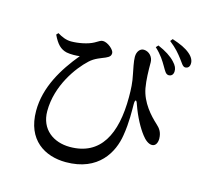

<svg xmlns="http://www.w3.org/2000/svg" viewBox="-123 -974 1246 1170"><g transform="rotate(15 500.0 -388.5)"><path d="M815 -662C831 -635 839 -617 857 -616C874 -616 886 -626 887 -647C888 -666 881 -683 860 -705C836 -731 800 -754 751 -775L738 -761C779 -723 798 -691 815 -662ZM899 -732C917 -709 926 -689 942 -688C961 -688 971 -701 971 -720C972 -737 963 -759 939 -779C912 -802 877 -818 825 -835L813 -820C857 -786 880 -757 899 -732ZM132 -678C158 -623 183 -598 222 -589C248 -584 283 -585 305 -588C215 -479 134 -348 134 -198C134 -14 257 58 389 58C595 58 670 -81 687 -192C701 -275 698 -353 698 -391C698 -422 708 -424 717 -394C743 -320 777 -259 806 -222C824 -198 847 -179 869 -179C892 -179 903 -201 903 -228C902 -269 885 -290 864 -309C820 -349 758 -416 742 -503C733 -554 732 -609 732 -664C732 -697 706 -726 673 -727C650 -728 630 -706 630 -671C630 -642 641 -594 646 -567C657 -517 659 -474 659 -424C659 -190 582 -38 389 -38C285 -38 200 -99 200 -214C200 -375 300 -510 364 -569C396 -599 433 -609 460 -621C485 -632 491 -642 491 -657C491 -677 449 -714 418 -714C403 -714 396 -706 370 -692C334 -672 274 -661 230 -661C199 -661 171 -673 143 -690Z"/></g></svg>

Font: Noto Serif CJK JP SemiBold
Style: Regular
Weight: 600
Designer: Ryoko NISHIZUKA 西塚涼子 (kana & ideographs); Frank Grießhammer (Latin, Greek & Cyrillic); Wenlong ZHANG 张文龙 (bopomofo); San
Foundry: Adobe
Version: Version 2.001;hotconv 1.1.0;makeotfexe 2.6.0